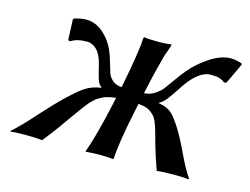

<svg xmlns="http://www.w3.org/2000/svg" viewBox="-69 -550 863 663"><g transform="rotate(15 362.0 -218.0)"><path d="M210.9 -112.8 192.9 -87.9 173.8 -60.5 152.8 -32.2 125.5 2.9Q105 0 63 0Q25.4 0 13.2 2.9L12.2 0Q46.9 -31.2 89.8 -80.1Q132.8 -127.9 164.6 -158.2Q199.7 -191.4 221.2 -205.6Q243.2 -219.7 275.9 -225.1L276.4 -227.1Q265.6 -232.9 260.3 -250.2Q254.9 -267.6 249 -293.2Q243.2 -318.8 234.4 -335Q225.6 -350.6 213.1 -358.4Q200.7 -366.2 189 -366.2Q150.9 -366.2 130.9 -352.1L123 -354L120.1 -428.2L125 -432.1Q148.9 -439 165.5 -439Q199.7 -439 227.8 -413.8Q255.9 -388.7 270 -354Q275.9 -340.3 282.5 -316.9Q289.1 -293.5 293.5 -280.8Q297.9 -268.1 310.3 -257.1Q322.8 -246.1 343.3 -245.1L344.2 -250Q369.6 -377.9 372.1 -429.2L374 -432.1Q387.2 -429.2 422.4 -429.2Q437.5 -429.2 449.7 -429.9Q461.9 -430.7 466.3 -431.6L470.7 -432.1L472.2 -429.2L464.8 -407.2L458 -388.7Q455.6 -380.4 452.1 -366.5Q448.7 -352.5 447 -346.9Q445.3 -341.3 441.2 -324Q437 -306.6 436 -302.2L430.2 -276.4L424.3 -250L423.3 -245.1Q444.3 -246.1 461.2 -257.1Q478 -268.1 487.8 -280.8Q497.6 -293.5 513.7 -316.7Q529.8 -339.8 542 -354Q570.8 -388.7 609.9 -413.8Q648.9 -439 683.1 -439Q699.7 -439 720.7 -432.1L724.1 -428.2L689 -354L680.7 -352.1Q674.3 -358.4 664.6 -361.8Q654.8 -365.2 647.9 -365.7Q641.1 -366.2 628.9 -366.2Q601.1 -366.2 570.3 -335Q554.7 -318.8 538.1 -293.2Q521.5 -267.6 508.3 -250.2Q495.1 -232.9 482.4 -227.1L481.9 -225.1Q512.2 -219.7 528.3 -205.6Q543.5 -191.9 564.5 -158.2Q584 -127 606.4 -79.1Q628.9 -30.8 649.9 0L647.5 2.9Q635.7 0 599.1 0Q556.6 0 535.2 2.9Q526.9 -20 520.5 -39.8Q514.2 -59.6 507.8 -81.1L499 -112.8L496.1 -123Q492.2 -137.7 489.7 -144.5Q487.3 -151.4 482.7 -162.4Q478 -173.3 472.9 -178.7Q467.8 -184.1 459.7 -190.4Q451.7 -196.8 440.4 -200Q429.2 -203.1 414.6 -204.6L409.2 -179.2Q383.8 -58.6 380.9 0L378.4 2.9Q365.2 0 331.1 0Q315.4 0 303 0.7Q290.5 1.5 286.1 2L281.2 2.9L280.8 0Q302.2 -57.6 329.1 -179.2L334.5 -204.6Q324.7 -203.6 315.7 -201.7Q306.6 -199.7 299.6 -197.8Q292.5 -195.8 284.9 -191.2Q277.3 -186.5 272.7 -184.3Q268.1 -182.1 261 -175Q253.9 -168 251 -165.3Q248 -162.6 241 -153.3Q233.9 -144 231.7 -141.4Q229.5 -138.7 221.2 -127.2Q212.9 -115.7 210.9 -112.8Z"/></g></svg>

Font: Linux Biolinum G
Style: Italic
Weight: 400
Italic angle: -12°
Designer: Philipp H. Poll
Foundry: Philipp H. Poll
Version: Version 0.5.1